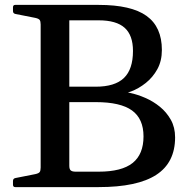

<svg xmlns="http://www.w3.org/2000/svg" viewBox="-20 -764 787 784"><path d="M146 0V-744H263V-87Q263 -73 269 -68Q275 -63 289 -63H383Q477 -63 521.5 -98.5Q566 -134 566 -207Q566 -279 519 -313Q472 -347 371 -347H263V-410H371Q449 -410 486 -445.5Q523 -481 523 -556Q523 -620 489 -650.5Q455 -681 383 -681H263V-744H383Q516 -744 578.5 -699Q641 -654 641 -560Q641 -515 622.5 -481.5Q604 -448 575 -425Q546 -402 515 -390.5Q484 -379 459 -379V-391Q481 -391 511.5 -384.5Q542 -378 574 -364Q606 -350 633 -328Q660 -306 677.5 -275Q695 -244 695 -203Q695 -100 618 -50Q541 0 383 0ZM42 0Q33 0 33 -10V-25Q33 -35 43 -37L124 -53Q138 -56 142 -61.5Q146 -67 146 -80V-213H263V0ZM33 -734Q33 -744 42 -744H263V-531H146V-664Q146 -677 142 -682.5Q138 -688 124 -691L43 -707Q33 -709 33 -719Z"/></svg>

Font: Hahmlet Medium
Style: Regular
Weight: 500
Version: Version 1.002